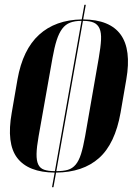

<svg xmlns="http://www.w3.org/2000/svg" viewBox="-20 -750 576 801"><path d="M208 -30Q98 -31 52 -91Q6 -151 29 -280L53 -419Q75 -543 143 -605Q211 -667 321 -669L332 -730H338L327 -669Q550 -667 507 -419L483 -280Q460 -150 393 -90.5Q326 -31 214 -30L203 31H197ZM215 -36Q244 -36 263 -41.5Q282 -47 295.5 -63Q309 -79 318 -107.5Q327 -136 335 -181L392 -508Q400 -554 401.5 -583.5Q403 -613 395.5 -630.5Q388 -648 371.5 -655.5Q355 -663 326 -663ZM141 -181Q133 -136 132.5 -108Q132 -80 139.5 -64Q147 -48 164 -42Q181 -36 209 -36L320 -663Q292 -663 272.5 -655.5Q253 -648 239.5 -630Q226 -612 216.5 -582.5Q207 -553 199 -508Z"/></svg>

Font: Moniqa Black Ita Display
Style: Italic
Weight: 900
Italic angle: -10°
Designer: Rajesh Rajput
Foundry: Rajesh Rajput
Version: Version 1.000